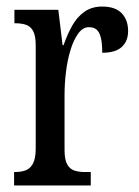

<svg xmlns="http://www.w3.org/2000/svg" viewBox="-20 -566 423 586"><path d="M23 0V-41H26Q44 -41 58 -46Q72 -51 80.5 -66.5Q89 -82 89 -113V-427Q89 -457 81 -471.5Q73 -486 59 -490.5Q45 -495 27 -495H24V-536H158L171 -428H174Q185 -460 200 -487Q215 -514 237.5 -530Q260 -546 292 -546Q332 -546 351.5 -525.5Q371 -505 371 -471Q371 -441 352 -423Q333 -405 292 -405Q292 -433 288 -450Q284 -467 275.5 -475Q267 -483 251 -483Q233 -483 219 -464Q205 -445 195.5 -414.5Q186 -384 181.5 -347.5Q177 -311 177 -276V-108Q177 -79 185 -64.5Q193 -50 207 -45.5Q221 -41 238 -41H257V0Z"/></svg>

Font: Noto Serif Khmer ExtraCondensed
Style: Regular
Weight: 400
Width: 2
Designer: Danh Hong and the Monotype Design Team
Foundry: Monotype Imaging Inc.
Version: Version 2.004